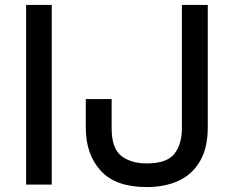

<svg xmlns="http://www.w3.org/2000/svg" viewBox="-20 -749 941 779"><path d="M190 0H86V-729H190ZM575 10Q449 10 388.5 -56.5Q328 -123 328 -232V-347H433V-228Q433 -147 472 -116.5Q511 -86 575 -86Q657 -86 687.5 -125Q718 -164 718 -228V-729H823V-232Q823 -150 792 -96Q761 -42 705.5 -16Q650 10 575 10Z"/></svg>

Font: BDO Grotesk
Style: Regular
Weight: 400
Designer: Deni Anggara
Foundry: Lokal Container
Version: Version 2.000